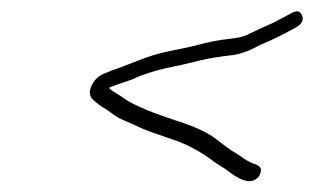

<svg xmlns="http://www.w3.org/2000/svg" viewBox="-20 -409 561 343"><path d="M519.6 -381.5C516.2 -389.8 509.6 -391 499.7 -385C480.1 -374.2 466.7 -367.4 459.7 -364.5C454 -362.2 447.7 -359.3 441 -356C434.3 -352.7 427.6 -349.5 421 -346.5C414.4 -343.5 404.4 -341.1 388.4 -339.4C371.8 -337.7 353.8 -334.2 334.2 -329C324.2 -326.3 313.2 -323.8 301.2 -321.5C289.2 -319.2 277.2 -316.5 265.2 -313.6C253.2 -310.7 235.5 -304.5 211.9 -295C201.9 -291 194.4 -288.2 189.2 -286.5C184 -284.8 176.2 -281.8 165.8 -277.5C155.5 -273.2 148 -265.8 143.4 -255.5C138.8 -245.2 139.7 -237 146.1 -231C152.5 -225 158.8 -220.2 165 -216.5C171.2 -212.8 176.8 -209 181.9 -205C186.9 -201 193.4 -197.3 201.4 -194C209.3 -190.7 216.5 -187.5 222.9 -184.5C229.3 -181.5 236.8 -178 247.6 -174C258.8 -170 273.6 -164.9 292 -158.6C310.3 -152.4 333.1 -141.3 355 -125.5C363.3 -119.2 369.9 -114.7 374.7 -112C379.5 -109.3 383.5 -106.7 386.7 -104C407.5 -87.8 423.2 -82.1 433.8 -87C438.1 -89 441.4 -92 443.7 -96C445.9 -100 446.6 -103.8 445.8 -107.5C445 -111.2 440.9 -114.2 433.8 -116.5C426.6 -118.9 418.7 -123.2 410.3 -129.5C406.2 -132.5 401.8 -135.3 397 -138C392.1 -140.7 382.1 -148 366.9 -159.9C351.8 -171.8 329.2 -182.2 302.4 -191C292.2 -194.3 281.5 -198 270.2 -202C259 -206 249.1 -209.5 242.2 -212.5L222.1 -221.5C215.4 -224.5 209.4 -227.8 204.3 -231.5C199.1 -235.2 193.7 -238.7 188.1 -242C182.5 -245.3 177.9 -248.7 174.3 -252C180.4 -254.7 186.1 -256.8 191.3 -258.5C196.5 -260.2 204.7 -263 216 -267C231.8 -274.8 251.8 -281.5 276.4 -287.2C294.5 -290.7 315.5 -295.4 339.4 -301.5C351.3 -304.6 371.1 -307.7 397.6 -310.9C411.1 -312.8 427.6 -319.2 447.3 -330C463.2 -336.2 483.8 -346.2 508.8 -360C519.3 -366 523 -373.2 519.6 -381.5Z"/></svg>

Font: Proton
Style: ExBdExtSuIt
Weight: 500
Version: Version 1.017